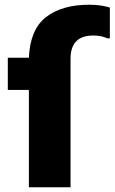

<svg xmlns="http://www.w3.org/2000/svg" viewBox="-20 -791 484 811"><path d="M13 -547H102Q107 -666 174 -718.5Q241 -771 357 -771Q385 -771 407 -767.5Q429 -764 444 -759V-629H434Q423 -634 408.5 -637.5Q394 -641 374 -641Q278 -641 278 -543V0H102V-411H13Z"/></svg>

Font: Kufam
Style: Bold
Weight: 700
Designer: Wael Morcos, Artur Schmal
Foundry: Original Type
Version: Version 1.300; ttfautohint (v1.8.3)